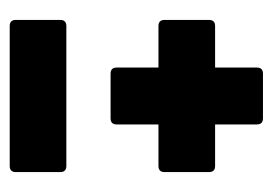

<svg xmlns="http://www.w3.org/2000/svg" viewBox="-103 -458 561 395"><g transform="rotate(90 177.5 -260.5)"><path d="M33.5 0Q21 0 21 -12.5V-104Q21 -116.5 33.5 -116.5H321.5Q334 -116.5 334 -104V-12.5Q334 0 321.5 0ZM131.5 -207.5Q119 -207.5 119 -220V-508.5Q119 -521 131.5 -521H223.5Q236 -521 236 -508.5V-220Q236 -207.5 223.5 -207.5ZM33.5 -306Q21 -306 21 -318.5V-410Q21 -422.5 33.5 -422.5H321.5Q334 -422.5 334 -410V-318.5Q334 -306 321.5 -306Z"/></g></svg>

Font: Jaro
Style: Regular
Weight: 400
Designer: Agyei Archer, Celine Hurka, Mirko Velimirović
Version: Version 1.000